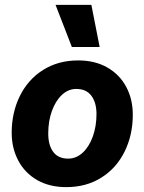

<svg xmlns="http://www.w3.org/2000/svg" viewBox="-20 -758 593 788"><path d="M208 -738H355L389 -565H275ZM28 -213Q28 -296 61.5 -364Q95 -432 157 -471Q219 -510 301 -510Q370 -510 420.5 -481Q471 -452 498 -401.5Q525 -351 525 -287Q525 -204 491.5 -136Q458 -68 396 -29Q334 10 252 10Q183 10 132.5 -19Q82 -48 55 -99Q28 -150 28 -213ZM376 -290Q376 -337 355 -365Q334 -393 293 -393Q260 -393 234 -368.5Q208 -344 193 -302.5Q178 -261 178 -210Q178 -162 198.5 -134.5Q219 -107 260 -107Q293 -107 319.5 -131.5Q346 -156 361 -198Q376 -240 376 -290Z"/></svg>

Font: CBA Beacon Sans Extra Bold
Style: Italic
Weight: 800
Italic angle: -13°
Designer: Wei Huang
Foundry: Wei Huang
Version: Version 1.002